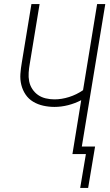

<svg xmlns="http://www.w3.org/2000/svg" viewBox="-20 -755 540 941"><path d="M412 166H373L401 0H335L378 -264Q347 -248 313.5 -239.5Q280 -231 247 -231Q219 -231 192 -237Q165 -243 142.5 -256.5Q120 -270 105.5 -291.5Q91 -313 84.5 -339Q78 -365 80 -393Q82 -421 87 -449L134 -735H174L126 -443Q122 -421 120.5 -399Q119 -377 123 -356.5Q127 -336 138.5 -318.5Q150 -301 166.5 -289.5Q183 -278 204 -273Q225 -268 247 -268Q282 -268 318.5 -279.5Q355 -291 387 -313L456 -735H496L381 -37H446Z"/></svg>

Font: Iosevka Extralight
Style: Italic
Weight: 200
Italic angle: -9°
Monospace: yes
Designer: Belleve Invis
Foundry: Belleve Invis
Version: Version 32.5.0; ttfautohint (v1.8.4)